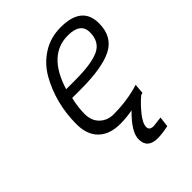

<svg xmlns="http://www.w3.org/2000/svg" viewBox="-199 -614 901 901"><g transform="rotate(-45 251.5 -163.5)"><path d="M317 182C336.3 182 360 179 388 173L394 122L343 128C324.3 128 315 120.7 315 106C315 90 324.7 70 344 46C363.3 22 383.3 1.3 404 -16C408.7 -17.3 412.7 -18.7 416 -20L420 -69L396 -62C349.3 -50 300.3 -44 249 -44C222.3 -44 199.8 -52.7 181.5 -70C163.2 -87.3 154 -111 154 -141C154 -171 158 -202.7 166 -236H222C318.7 -236 389.7 -247.8 435 -271.5C480.3 -295.2 503 -336.3 503 -395C503 -471 456 -509 362 -509C317.3 -509 277.3 -497.8 242 -475.5C206.7 -453.2 178.5 -423.7 157.5 -387C136.5 -350.3 120.5 -310.7 109.5 -268C98.5 -225.3 93 -180.8 93 -134.5C93 -88.2 105.8 -52.5 131.5 -27.5C157.2 -2.5 193.3 10 240 10C266.7 10 294 7.3 322 2C273.3 49.3 249 89.3 249 122C249 162 271.7 182 317 182ZM234 -285H175C210.3 -400.3 271.7 -458 359 -458C415 -458 443 -437 443 -395C443 -353 426.5 -324.2 393.5 -308.5C360.5 -292.8 307.3 -285 234 -285Z"/></g></svg>

Font: Titillium Web
Style: Light Italic
Weight: 300
Italic angle: -13°
Version: Version 1.001;PS 57.000;hotconv 1.0.70;makeotf.lib2.5.55311